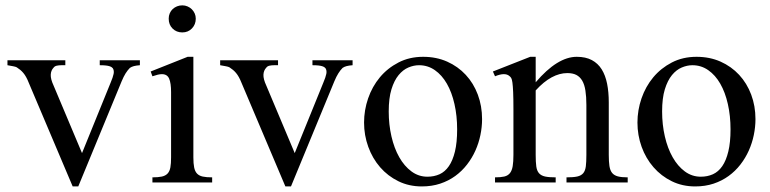

<svg xmlns="http://www.w3.org/2000/svg" viewBox="-20 -668 2821 703"><path d="M492.2 -429.2Q479 -428.2 470.5 -426Q461.9 -423.8 455.6 -419.4Q447.3 -411.1 439.9 -399.4Q432.6 -387.7 425.3 -370.1L266.6 14.6H246.1L85.4 -364.7Q80.6 -377 75.7 -385.7Q70.8 -394.5 65.4 -400.9Q60.1 -407.2 54.2 -412.1Q48.3 -417 41.5 -421.4Q37.1 -423.8 28.8 -425.3Q20.5 -426.8 7.3 -429.2V-447.3H219.2V-429.2H205.1Q195.8 -429.2 188 -427.5Q180.2 -425.8 176.3 -420.4Q166.5 -410.2 165.8 -394.5Q165 -378.9 176.3 -354.5L280.3 -107.4L384.8 -364.7Q393.6 -385.3 396 -397.5Q398.4 -409.7 393.1 -418Q391.6 -419.9 388.9 -421.9Q386.2 -423.8 381.1 -425.5Q376 -427.2 367.4 -428.2Q358.9 -429.2 345.2 -429.2V-447.3H492.2Z M696.8 -599.6Q696.8 -578.6 682.9 -564Q668.9 -549.3 647.5 -549.3Q626 -549.3 611.8 -563.5Q597.7 -577.6 597.7 -599.6Q597.7 -610.4 601.6 -619.4Q605.5 -628.4 612.3 -634.8Q619.1 -641.1 628.2 -644.8Q637.2 -648.4 647.5 -648.4Q657.7 -648.4 666.7 -644.5Q675.8 -640.6 682.4 -634Q689 -627.4 692.9 -618.7Q696.8 -609.9 696.8 -599.6ZM538.1 0V-18.6Q559.1 -18.6 572.5 -21.5Q585.9 -24.4 593.5 -32.5Q601.1 -40.5 603.8 -54.9Q606.4 -69.3 606.4 -91.8V-331.1Q606.4 -363.3 599.4 -379.9Q592.3 -396.5 572.8 -396.5Q565.9 -396.5 557.6 -394.5Q549.3 -392.6 538.1 -388.7L531.7 -406.2L667 -460H688V-91.8Q688 -69.3 690.9 -54.9Q693.8 -40.5 701.4 -32.5Q709 -24.4 722.4 -21.5Q735.8 -18.6 756.8 -18.6V0Z M1271 -429.2Q1257.8 -428.2 1249.3 -426Q1240.7 -423.8 1234.4 -419.4Q1226.1 -411.1 1218.8 -399.4Q1211.4 -387.7 1204.1 -370.1L1045.4 14.6H1024.9L864.3 -364.7Q859.4 -377 854.5 -385.7Q849.6 -394.5 844.2 -400.9Q838.9 -407.2 833 -412.1Q827.1 -417 820.3 -421.4Q815.9 -423.8 807.6 -425.3Q799.3 -426.8 786.1 -429.2V-447.3H998V-429.2H983.9Q974.6 -429.2 966.8 -427.5Q959 -425.8 955.1 -420.4Q945.3 -410.2 944.6 -394.5Q943.8 -378.9 955.1 -354.5L1059.1 -107.4L1163.6 -364.7Q1172.4 -385.3 1174.8 -397.5Q1177.2 -409.7 1171.9 -418Q1170.4 -419.9 1167.7 -421.9Q1165 -423.8 1159.9 -425.5Q1154.8 -427.2 1146.2 -428.2Q1137.7 -429.2 1124 -429.2V-447.3H1271Z M1745.1 -231.9Q1745.1 -203.1 1739 -173.6Q1732.9 -144 1720.7 -116.7Q1708.5 -89.4 1689.9 -65.4Q1671.4 -41.5 1647 -23.7Q1622.6 -5.9 1591.8 4.4Q1561 14.6 1524.4 14.6Q1477.5 14.6 1438.7 -4.4Q1399.9 -23.4 1371.8 -55.7Q1343.8 -87.9 1328.4 -130.4Q1313 -172.9 1313 -219.2Q1313 -264.6 1327.9 -307.9Q1342.8 -351.1 1370.8 -384.8Q1398.9 -418.5 1439 -439.2Q1479 -460 1529.3 -460Q1577.6 -460 1617.2 -442.4Q1656.7 -424.8 1685.3 -394Q1713.9 -363.3 1729.5 -321.5Q1745.1 -279.8 1745.1 -231.9ZM1653.8 -194.3Q1653.8 -244.1 1644 -287.1Q1634.3 -330.1 1616.2 -361.6Q1598.1 -393.1 1572.3 -411.1Q1546.4 -429.2 1514.2 -429.2Q1495.1 -429.2 1475.3 -420.9Q1455.6 -412.6 1439.5 -393.1Q1423.3 -373.5 1413.3 -341.1Q1403.3 -308.6 1403.3 -259.8Q1403.3 -211.9 1413.3 -168.5Q1423.3 -125 1441.9 -92.3Q1460.4 -59.6 1486.6 -40.3Q1512.7 -21 1544.9 -21Q1569.3 -21 1589.4 -30Q1609.4 -39.1 1623.5 -59.6Q1637.7 -80.1 1645.8 -113.3Q1653.8 -146.5 1653.8 -194.3Z M2054.2 0V-18.6Q2079.1 -18.6 2093.5 -21.7Q2107.9 -24.9 2115.5 -33.9Q2123 -43 2125 -59.1Q2127 -75.2 2127 -101.1V-283.7Q2127 -314 2123.5 -336.2Q2120.1 -358.4 2111.8 -372.6Q2103.5 -386.7 2090.3 -393.6Q2077.1 -400.4 2057.1 -400.4Q2028.8 -400.4 1999.8 -384.8Q1970.7 -369.1 1941.4 -336.9V-101.1Q1941.4 -74.7 1943.6 -58.6Q1945.8 -42.5 1953.6 -33.7Q1961.4 -24.9 1975.8 -21.7Q1990.2 -18.6 2014.6 -18.6V0H1792.5V-18.6Q1813.5 -18.6 1826.7 -21.7Q1839.8 -24.9 1847.2 -34.2Q1854.5 -43.5 1857.2 -59.6Q1859.9 -75.7 1859.9 -101.1V-267.6Q1859.9 -307.6 1858.9 -330.6Q1857.9 -353.5 1856.2 -365.7Q1854.5 -377.9 1851.8 -382.3Q1849.1 -386.7 1845.2 -389.6Q1829.1 -403.8 1792.5 -388.7L1784.7 -406.2L1921.4 -460H1941.4V-366.7Q2021 -460 2091.8 -460Q2124.5 -460 2147 -448Q2169.4 -436 2183.1 -414.1Q2196.8 -392.1 2202.9 -361.3Q2209 -330.6 2209 -293V-101.1Q2209 -76.2 2211.4 -60.1Q2213.9 -43.9 2221.2 -34.9Q2228.5 -25.9 2242.2 -22.2Q2255.9 -18.6 2278.3 -18.6V0Z M2746.1 -231.9Q2746.1 -203.1 2740 -173.6Q2733.9 -144 2721.7 -116.7Q2709.5 -89.4 2690.9 -65.4Q2672.4 -41.5 2647.9 -23.7Q2623.5 -5.9 2592.8 4.4Q2562 14.6 2525.4 14.6Q2478.5 14.6 2439.7 -4.4Q2400.9 -23.4 2372.8 -55.7Q2344.7 -87.9 2329.3 -130.4Q2314 -172.9 2314 -219.2Q2314 -264.6 2328.9 -307.9Q2343.8 -351.1 2371.8 -384.8Q2399.9 -418.5 2439.9 -439.2Q2480 -460 2530.3 -460Q2578.6 -460 2618.2 -442.4Q2657.7 -424.8 2686.3 -394Q2714.8 -363.3 2730.5 -321.5Q2746.1 -279.8 2746.1 -231.9ZM2654.8 -194.3Q2654.8 -244.1 2645 -287.1Q2635.3 -330.1 2617.2 -361.6Q2599.1 -393.1 2573.2 -411.1Q2547.4 -429.2 2515.1 -429.2Q2496.1 -429.2 2476.3 -420.9Q2456.5 -412.6 2440.4 -393.1Q2424.3 -373.5 2414.3 -341.1Q2404.3 -308.6 2404.3 -259.8Q2404.3 -211.9 2414.3 -168.5Q2424.3 -125 2442.9 -92.3Q2461.4 -59.6 2487.5 -40.3Q2513.7 -21 2545.9 -21Q2570.3 -21 2590.3 -30Q2610.4 -39.1 2624.5 -59.6Q2638.7 -80.1 2646.7 -113.3Q2654.8 -146.5 2654.8 -194.3Z"/></svg>

Font: Doulos SIL Cyr
Style: Regular
Weight: 400
Designer: Walt Agee, Victor Gaultney, Peter Martin, Debbi Hosken, Becca Hirsbrunner
Foundry: SIL International
Version: Version 5.000